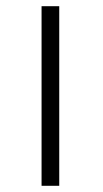

<svg xmlns="http://www.w3.org/2000/svg" viewBox="-20 -592 331 619"><path d="M114 7H171V-572H114Z"/></svg>

Font: Libertinus Serif Display
Style: Regular
Weight: 400
Designer: Philipp H. Poll
Foundry: Khaled Hosny
Version: Version 6.1